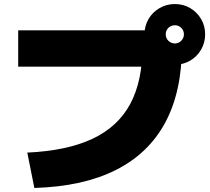

<svg xmlns="http://www.w3.org/2000/svg" viewBox="-20 -875 1040 950"><path d="M115 -120Q311 -129 437 -188Q563 -247 624 -360Q685 -473 685 -645L780 -545H70V-725H790V-645H880Q880 -422 797.5 -268.5Q715 -115 552.5 -33.5Q390 48 150 55ZM845 -555Q804 -555 769.5 -575Q735 -595 715 -629.5Q695 -664 695 -705Q695 -747 715 -781Q735 -815 769.5 -835Q804 -855 845 -855Q887 -855 921 -835Q955 -815 975 -781Q995 -747 995 -705Q995 -664 975 -629.5Q955 -595 921 -575Q887 -555 845 -555ZM845 -660Q864 -660 877 -673.5Q890 -687 890 -705Q890 -724 877 -737Q864 -750 845 -750Q826 -750 813 -737Q800 -724 800 -705Q800 -686 813.5 -673Q827 -660 845 -660Z"/></svg>

Font: M PLUS 1 Thin Black
Style: Regular
Weight: 900
Version: Version 1.001